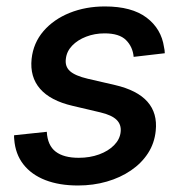

<svg xmlns="http://www.w3.org/2000/svg" viewBox="-20 -567 567 599"><path d="M223.1 11.7Q165 11.7 121.6 -5.1Q78.1 -22 53 -54.2Q27.8 -86.4 24.4 -132.3Q23.9 -135.3 23.9 -138.4Q23.9 -141.6 23.9 -145L126 -155.8Q128.4 -113.3 153.6 -94Q178.7 -74.7 225.6 -74.7Q260.3 -74.7 289.1 -85.2Q317.9 -95.7 335.9 -114Q354 -132.3 356.4 -155.3Q358.9 -178.2 343.8 -193.1Q328.6 -208 293.5 -216.3L206.5 -236.8Q137.2 -252.9 105 -290Q72.8 -327.1 78.6 -383.3Q84 -433.1 115.7 -470Q147.5 -506.8 197.5 -526.9Q247.6 -546.9 307.1 -546.9Q391.1 -546.9 437.3 -512Q483.4 -477.1 491.7 -419.9Q492.7 -415.5 493.4 -410.6Q494.1 -405.8 494.1 -400.9L397 -389.6Q394 -421.4 373 -442.1Q352.1 -462.9 306.2 -462.9Q275.4 -462.9 248.8 -452.6Q222.2 -442.4 205.1 -424.6Q188 -406.7 185.5 -383.8Q182.1 -359.9 198.2 -345.2Q214.4 -330.6 253.9 -321.3L338.4 -301.8Q408.2 -285.6 439.9 -249.8Q471.7 -213.9 465.8 -158.7Q461.9 -120.1 441.7 -88.9Q421.4 -57.6 388.4 -35.2Q355.5 -12.7 313.2 -0.5Q271 11.7 223.1 11.7Z"/></svg>

Font: Inter 18pt Medium
Style: Italic
Weight: 500
Italic angle: -9.3988°
Designer: Rasmus Andersson
Foundry: rsms
Version: Version 4.001;git-66647c0bb